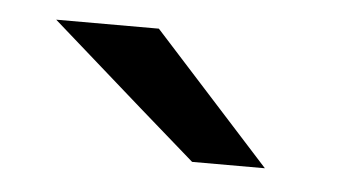

<svg xmlns="http://www.w3.org/2000/svg" viewBox="-28 -769 424 231"><g transform="rotate(5 184.0 -654.0)"><path d="M210 -576.2Q165 -615.2 32.2 -732.4Q63.5 -732.4 156.2 -732.4Q191.4 -693.4 297.9 -576.2Q276.4 -576.2 210 -576.2Z"/></g></svg>

Font: Overpass
Style: Regular
Weight: 400
Designer: Delve Withrington, Thomas Jockin
Version: Version 3.000;DELV;Overpass; ttfautohint (v1.5)